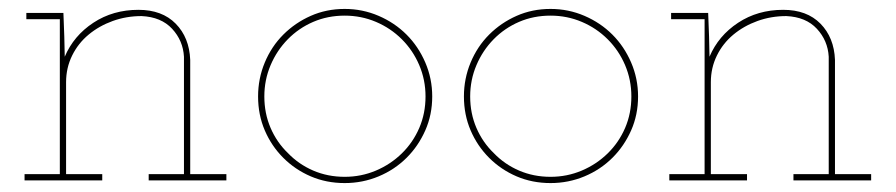

<svg xmlns="http://www.w3.org/2000/svg" viewBox="-20 -404 2006 430"><path d="M209 0H35V-14H114V-361H39V-375H122L124 -322Q124 -309 124.5 -299.5Q125 -290 125 -277Q145 -324 189 -353Q233 -382 290 -382Q343 -382 373.5 -351Q404 -320 406 -270V-14H487V0H313V-14H392V-277Q390 -313 365.5 -339.5Q341 -366 297 -368Q263 -368 232.5 -357Q202 -346 178.5 -326.5Q155 -307 141.5 -279.5Q128 -252 128 -220V-14H209Z M891 -51Q864 -24 828 -9Q792 6 752 6Q711 6 676 -9Q641 -24 614.5 -50.5Q588 -77 573 -112Q558 -147 558 -188Q558 -228 573 -264Q588 -300 614.5 -326.5Q641 -353 676 -368.5Q711 -384 752 -384Q792 -384 828 -368.5Q864 -353 890.5 -326.5Q917 -300 932.5 -264Q948 -228 948 -188Q948 -147 932.5 -112Q917 -77 891 -51ZM625 -61Q649 -36 681.5 -22Q714 -8 752 -8Q789 -8 822 -22Q855 -36 880 -60.5Q905 -85 919 -117.5Q933 -150 933 -188Q933 -225 919 -258Q905 -291 880 -316Q855 -341 822 -355Q789 -369 752 -369Q714 -369 681.5 -355Q649 -341 624.5 -316Q600 -291 586 -258Q572 -225 572 -188Q572 -150 586 -117.5Q600 -85 625 -61Z M1352 -51Q1325 -24 1289 -9Q1253 6 1213 6Q1172 6 1137 -9Q1102 -24 1075.5 -50.5Q1049 -77 1034 -112Q1019 -147 1019 -188Q1019 -228 1034 -264Q1049 -300 1075.5 -326.5Q1102 -353 1137 -368.5Q1172 -384 1213 -384Q1253 -384 1289 -368.5Q1325 -353 1351.5 -326.5Q1378 -300 1393.5 -264Q1409 -228 1409 -188Q1409 -147 1393.5 -112Q1378 -77 1352 -51ZM1086 -61Q1110 -36 1142.5 -22Q1175 -8 1213 -8Q1250 -8 1283 -22Q1316 -36 1341 -60.5Q1366 -85 1380 -117.5Q1394 -150 1394 -188Q1394 -225 1380 -258Q1366 -291 1341 -316Q1316 -341 1283 -355Q1250 -369 1213 -369Q1175 -369 1142.5 -355Q1110 -341 1085.5 -316Q1061 -291 1047 -258Q1033 -225 1033 -188Q1033 -150 1047 -117.5Q1061 -85 1086 -61Z M1653 0H1479V-14H1558V-361H1483V-375H1566L1568 -322Q1568 -309 1568.5 -299.5Q1569 -290 1569 -277Q1589 -324 1633 -353Q1677 -382 1734 -382Q1787 -382 1817.5 -351Q1848 -320 1850 -270V-14H1931V0H1757V-14H1836V-277Q1834 -313 1809.5 -339.5Q1785 -366 1741 -368Q1707 -368 1676.5 -357Q1646 -346 1622.5 -326.5Q1599 -307 1585.5 -279.5Q1572 -252 1572 -220V-14H1653Z"/></svg>

Font: Josefin Slab Thin
Style: Regular
Weight: 100
Designer: Santiago Orozco
Foundry: Typemade
Version: Version 2.000